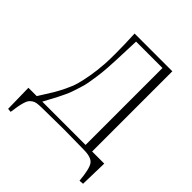

<svg xmlns="http://www.w3.org/2000/svg" viewBox="-210 -764 1029 1029"><g transform="rotate(45 304.0 -249.5)"><path d="M213.9 -632.8H500V-24.9H591.8L587.9 131.8L563 133.8Q555.7 50.8 537.8 25.6Q520 0.5 462.9 0L309.1 -2L141.1 0Q121.1 0.5 107.7 2.4Q94.2 4.4 83.7 11.7Q73.2 19 67.4 26.9Q61.5 34.7 56.4 52.2Q51.3 69.8 48.3 86.2Q45.4 102.5 41 133.8L20 131.8L17.1 -24.9H80.1Q83.5 -30.3 90.3 -41Q117.7 -84 130.4 -105.2Q143.1 -126.5 160.9 -162.6Q178.7 -198.7 187.3 -229Q195.8 -259.3 203.9 -304.4Q211.9 -349.6 215.8 -404.8Q217.8 -428.7 217.8 -486.8Q217.8 -552.7 213.9 -632.8ZM250 -607.9Q249 -584.5 247.6 -541Q246.1 -497.6 244.6 -462.6Q243.2 -427.7 241.2 -399.9Q238.8 -363.8 234.1 -331.1Q229.5 -298.3 225.3 -274.2Q221.2 -250 211.9 -221.9Q202.6 -193.8 197.8 -178.7Q192.9 -163.6 180.2 -136.7Q167.5 -109.9 162.6 -100.6Q157.7 -91.3 142.1 -62.3Q126.5 -33.2 122.1 -24.9H450.2V-607.9Z"/></g></svg>

Font: Resagokr
Style: Light
Weight: 300
Designer: gluk
Foundry: gluk
Version: Version 0.95